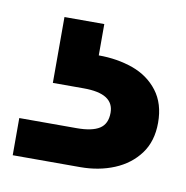

<svg xmlns="http://www.w3.org/2000/svg" viewBox="-45 -50 344 356"><g transform="rotate(10 127.5 127.5)"><path d="M0 262V192H108Q137 192 151 183Q165 174 165 153Q165 135 151 126Q137 117 108 117H50V-7H125V52Q160 52 189.5 62.5Q219 73 237 96.5Q255 120 255 156Q255 191 237.5 214.5Q220 238 191 250Q162 262 127 262Z"/></g></svg>

Font: DM Sans 17pt SemiBold
Style: Regular
Weight: 600
Version: Version 4.004;gftools[0.9.30]